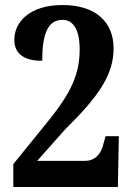

<svg xmlns="http://www.w3.org/2000/svg" viewBox="-20 -744 529 764"><path d="M33 0H449L453 -202H400L392 -173C382 -127 354 -104 320 -104H128L240 -230C371 -359 432 -445 432 -552C432 -655 362 -724 229 -724C99 -724 37 -657 37 -586C37 -520 90 -502 148 -502C148 -609 170 -665 229 -665C270 -665 297 -628 297 -548C297 -451 266 -376 161 -249L33 -91Z"/></svg>

Font: Noto Serif Ethiopic Condensed
Style: Bold
Weight: 700
Width: 3
Designer: Monotype Design Team
Foundry: Monotype Imaging Inc.
Version: Version 2.102